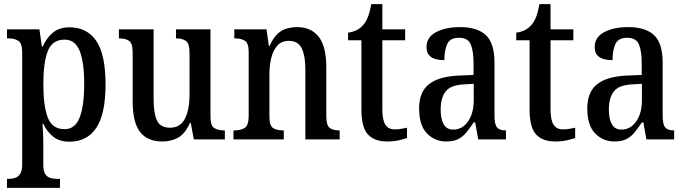

<svg xmlns="http://www.w3.org/2000/svg" viewBox="-20 -679 3336 935"><path d="M14 236V192H22Q38 192 53 187.5Q68 183 78 168Q88 153 88 122V-424Q88 -468 69.5 -480Q51 -492 24 -492H14V-536H172L184 -452H188Q206 -494 237.5 -520Q269 -546 319 -546Q404 -546 449 -479.5Q494 -413 494 -268Q494 -124 449 -56.5Q404 11 318 11Q270 11 239.5 -13Q209 -37 191 -76H187Q189 -53 190 -22.5Q191 8 191 38V125Q191 155 200.5 169Q210 183 225 187.5Q240 192 256 192H272V236ZM295 -50Q346 -50 368 -107Q390 -164 390 -271Q390 -376 368 -431Q346 -486 295 -486Q234 -486 212.5 -429.5Q191 -373 191 -270Q191 -164 212.5 -107Q234 -50 295 -50Z M770 10Q698 10 662 -36.5Q626 -83 626 -186V-424Q626 -468 608.5 -480Q591 -492 562 -492H559V-536H728V-195Q728 -127 744.5 -92Q761 -57 808 -57Q858 -57 880.5 -101Q903 -145 903 -218V-421Q903 -468 885 -480Q867 -492 840 -492H837V-536H1005V-111Q1005 -66 1024 -55Q1043 -44 1070 -44H1075V0H924L909 -80H905Q881 -27 847 -8.5Q813 10 770 10Z M1117 0V-44H1123Q1152 -44 1171.5 -56Q1191 -68 1191 -115V-425Q1191 -469 1172.5 -480.5Q1154 -492 1126 -492H1121V-536H1278L1289 -456H1293Q1316 -507 1348 -527Q1380 -547 1427 -547Q1495 -547 1532 -500Q1569 -453 1569 -351V-115Q1569 -68 1585.5 -56Q1602 -44 1630 -44H1634V0H1467V-343Q1467 -407 1449.5 -443.5Q1432 -480 1387 -480Q1351 -480 1330.5 -457Q1310 -434 1301 -397Q1292 -360 1292 -318V-110Q1292 -66 1310.5 -55Q1329 -44 1357 -44H1362V0Z M1865 10Q1803 10 1771.5 -24.5Q1740 -59 1740 -146V-483H1675V-520Q1723 -526 1750 -559Q1763 -574 1772 -597Q1781 -620 1788 -659H1842V-536H1953V-483H1842V-147Q1842 -95 1856.5 -72Q1871 -49 1902 -49Q1919 -49 1933 -51.5Q1947 -54 1962 -57V-7Q1948 -2 1922.5 4Q1897 10 1865 10Z M2153 10Q2098 10 2059.5 -29Q2021 -68 2021 -151Q2021 -231 2069 -269Q2117 -307 2215 -311L2286 -314V-373Q2286 -428 2273 -461.5Q2260 -495 2215 -495Q2172 -495 2158 -465Q2144 -435 2144 -386Q2057 -386 2057 -449Q2057 -498 2103.5 -522.5Q2150 -547 2221 -547Q2304 -547 2346 -508Q2388 -469 2388 -374V-115Q2388 -74 2400 -59Q2412 -44 2441 -44H2444V0H2309L2294 -83H2287Q2268 -55 2251 -34Q2234 -13 2211 -1.5Q2188 10 2153 10ZM2187 -48Q2232 -48 2259.5 -88Q2287 -128 2287 -191V-271L2239 -268Q2175 -265 2150.5 -234Q2126 -203 2126 -145Q2126 -100 2140.5 -74Q2155 -48 2187 -48Z M2684 10Q2622 10 2590.5 -24.5Q2559 -59 2559 -146V-483H2494V-520Q2542 -526 2569 -559Q2582 -574 2591 -597Q2600 -620 2607 -659H2661V-536H2772V-483H2661V-147Q2661 -95 2675.5 -72Q2690 -49 2721 -49Q2738 -49 2752 -51.5Q2766 -54 2781 -57V-7Q2767 -2 2741.5 4Q2716 10 2684 10Z M2972 10Q2917 10 2878.5 -29Q2840 -68 2840 -151Q2840 -231 2888 -269Q2936 -307 3034 -311L3105 -314V-373Q3105 -428 3092 -461.5Q3079 -495 3034 -495Q2991 -495 2977 -465Q2963 -435 2963 -386Q2876 -386 2876 -449Q2876 -498 2922.5 -522.5Q2969 -547 3040 -547Q3123 -547 3165 -508Q3207 -469 3207 -374V-115Q3207 -74 3219 -59Q3231 -44 3260 -44H3263V0H3128L3113 -83H3106Q3087 -55 3070 -34Q3053 -13 3030 -1.5Q3007 10 2972 10ZM3006 -48Q3051 -48 3078.5 -88Q3106 -128 3106 -191V-271L3058 -268Q2994 -265 2969.5 -234Q2945 -203 2945 -145Q2945 -100 2959.5 -74Q2974 -48 3006 -48Z"/></svg>

Font: Noto Serif Tamil Condensed Medium
Style: Regular
Weight: 500
Width: 3
Designer: Indian Type Foundry, Tom Grace, and the Monotype Design Team
Foundry: Monotype Imaging Inc.
Version: Version 2.004; ttfautohint (v1.8.4.7-5d5b)